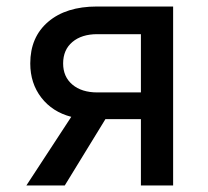

<svg xmlns="http://www.w3.org/2000/svg" viewBox="-20 -570 640 590"><path d="M61 0 199 -211Q141 -226 107 -270Q73 -314 73 -375Q73 -456 128 -503Q183 -550 278 -550H512V0H413V-204H304L179 0ZM279 -286H413V-465H279Q231 -465 202.5 -441Q174 -417 174 -375Q174 -334 202.5 -310Q231 -286 279 -286Z"/></svg>

Font: Pitagon Sans Mono Medium
Style: Regular
Weight: 500
Monospace: yes
Designer: Travis Tran
Foundry: Pitagon
Version: Version 1.001; ttfautohint (v1.8.4.7-5d5b);gftools[0.9.26]